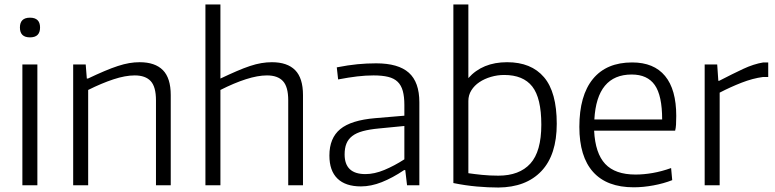

<svg xmlns="http://www.w3.org/2000/svg" viewBox="-20 -828 3465 858"><path d="M114 -661Q69 -661 69 -705Q69 -749 114 -749Q159 -749 159 -705Q159 -661 114 -661ZM80 -540H147V0H80Z M307 -540H363L368 -477H373Q413 -496 446 -510Q479 -524 506.5 -533Q534 -542 557.5 -546Q581 -550 604 -550Q673 -550 708 -514.5Q743 -479 743 -403V0H677V-380Q677 -440 653.5 -465.5Q630 -491 582 -491Q540 -491 487 -473.5Q434 -456 374 -426V0H307Z M898 -808H965V-477Q1005 -496 1037.5 -510Q1070 -524 1097 -533Q1124 -542 1148 -546Q1172 -550 1195 -550Q1264 -550 1299 -514.5Q1334 -479 1334 -403V0H1268V-380Q1268 -440 1244.5 -465.5Q1221 -491 1173 -491Q1132 -491 1079 -474Q1026 -457 965 -426V0H898Z M1593 5Q1524 5 1488 -30Q1452 -65 1452 -133Q1452 -211 1500.5 -251Q1549 -291 1657 -300L1787 -311V-359Q1787 -396 1780 -421.5Q1773 -447 1757 -462.5Q1741 -478 1714.5 -484.5Q1688 -491 1649 -491Q1614 -491 1576 -486.5Q1538 -482 1491 -473L1485 -527Q1536 -537 1577.5 -541Q1619 -545 1661 -545Q1760 -545 1807 -503Q1854 -461 1854 -371V0H1799L1791 -68H1786Q1734 -33 1686 -14Q1638 5 1593 5ZM1613 -50Q1653 -50 1697.5 -68.5Q1742 -87 1787 -116V-265L1674 -254Q1631 -250 1601.5 -242Q1572 -234 1554 -220Q1536 -206 1528 -186Q1520 -166 1520 -138Q1520 -50 1613 -50Z M2207 10Q2162 10 2111 5.5Q2060 1 2006 -10V-808H2073V-479Q2136 -550 2246 -550Q2354 -550 2411 -483Q2468 -416 2468 -275Q2468 -136 2399.5 -63.5Q2331 9 2207 10ZM2207 -43Q2301 -43 2350 -97Q2399 -151 2399 -271Q2399 -390 2358.5 -441.5Q2318 -493 2233 -493Q2203 -493 2174 -484.5Q2145 -476 2122.5 -461Q2100 -446 2086.5 -424.5Q2073 -403 2073 -377V-54Q2100 -50 2134.5 -46.5Q2169 -43 2207 -43Z M2812 9Q2692 9 2630.5 -59.5Q2569 -128 2569 -261Q2569 -401 2629.5 -475Q2690 -549 2805 -549Q2902 -549 2952 -488.5Q3002 -428 3002 -310Q3002 -287 3001 -271Q3000 -255 2997 -244H2635Q2640 -143 2684.5 -95.5Q2729 -48 2820 -48Q2857 -48 2897 -55Q2937 -62 2979 -77L2984 -23Q2946 -8 2900 0.5Q2854 9 2812 9ZM2803 -495Q2647 -495 2636 -294H2939Q2939 -401 2906 -448Q2873 -495 2803 -495Z M3129 -540H3185L3190 -467H3194Q3254 -498 3301 -520Q3348 -542 3391 -549H3413V-484H3390Q3344 -478 3294 -458.5Q3244 -439 3196 -414V0H3129Z"/></svg>

Font: Encode Sans Normal
Style: Light
Weight: 300
Designer: Pablo Impallari, Andres Torresi
Foundry: Pablo Impallari, Andres Torresi
Version: Version 1.000; ttfautohint (v1.00) -l 8 -r 50 -G 200 -x 14 -